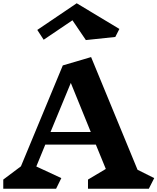

<svg xmlns="http://www.w3.org/2000/svg" viewBox="-21 -1154 963 1174"><path d="M889 0H517V-56L626 -121L565 -270H256L201 -136L354 -65L322 0H-1V-56L107 -137L363 -754L536 -805L820 -116L922 -65ZM412 -647 288 -347H534ZM684 -928 504 -909 422 -1030 246 -911 207 -971 448 -1134 709 -977Z"/></svg>

Font: Inknut Antiqua
Style: Bold
Weight: 700
Designer: Claus Eggers Sørensen
Foundry: Claus Eggers Sørensen
Version: Version 1.003; ttfautohint (v1.8.2) -l 8 -r 50 -G 200 -x 14 